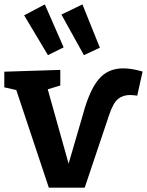

<svg xmlns="http://www.w3.org/2000/svg" viewBox="-24 -859 675 881"><path d="M630.3 -530.7 605.7 -420Q596.7 -421.3 588.3 -422.2Q580 -423 571.7 -423Q540.7 -423 518 -405.2Q495.3 -387.3 476.7 -331.3L364.7 2H200L46.7 -458L66.3 -442.3L-4.3 -458.3V-530L252.7 -538.3V-466.7L181 -445L191.3 -462.7L296.3 -88.3H285L357 -335Q386 -443.3 428 -494.3Q470 -545.3 541.3 -545.3Q561 -545.3 583.2 -541.7Q605.3 -538 630.3 -530.7ZM196 -606 268 -641.7 181.7 -838.7 86.7 -788.7ZM361 -606 434.3 -640 354.3 -838.7 257.7 -792.3Z"/></svg>

Font: Bitter Thin
Style: Regular
Weight: 100
Designer: Sol Matas, and Bitter project Authors
Foundry: Sol Matas
Version: Version 2.002